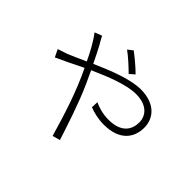

<svg xmlns="http://www.w3.org/2000/svg" viewBox="-175 -1050 1349 1349"><g transform="rotate(45 500.0 -375.0)"><path d="M589 -679C549 -719 492 -765 460 -789L423 -760C467 -728 512 -686 552 -647ZM176 -684C218 -629 252 -564 282 -501C226 -476 181 -455 148 -442C129 -435 99 -425 76 -418L103 -362C151 -383 223 -419 303 -458C380 -299 433 -131 482 39L539 23C504 -84 450 -254 391 -384C376 -415 362 -447 347 -479C466 -532 595 -584 689 -584C799 -584 846 -524 846 -459C846 -389 808 -319 679 -319C619 -319 572 -335 537 -351L535 -299C572 -284 624 -271 680 -271C836 -271 897 -357 897 -457C897 -561 819 -631 690 -631C586 -631 445 -574 326 -521C303 -568 282 -611 263 -646C252 -663 237 -690 230 -705Z"/></g></svg>

Font: Spoqa Han Sans Neo Light
Style: Regular
Weight: 300
Designer: [Spoqa Han Sans Neo] Dong-huui Kim ___ Younghwa Kang ___ Yujin Lee ___ [Noto Sans] Ryoko NISHIZUKA ____ (kana & ideograp
Foundry: Spoqa (http://www.spoqa-han-sans.com)
Version: Version 1.100;hotconv 1.0.109;makeotfexe 2.5.65596